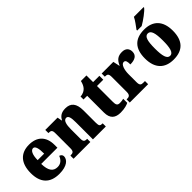

<svg xmlns="http://www.w3.org/2000/svg" viewBox="100 -1653 2549 2549"><g transform="rotate(-45 1374.5 -378.0)"><path d="M301 10C452 10 509 -55 509 -113C509 -138 491 -155 468 -162C447 -110 412 -71 348 -71C267 -71 225 -128 223 -255H527V-309C527 -467 437 -551 289 -551C130 -551 38 -454 38 -266C38 -91 123 10 301 10ZM347 -324H225C225 -425 254 -480 294 -480C331 -480 348 -424 347 -324Z M575 0H890V-59H886C845 -59 827 -69 827 -124V-303C827 -382 841 -454 889 -454C929 -454 939 -405 939 -320V0H1181V-59H1177C1135 -59 1122 -68 1122 -129V-359C1122 -493 1070 -551 970 -551C887 -551 851 -514 828 -470H823L811 -536H580V-477H584C625 -477 644 -468 644 -413V-127C644 -68 621 -59 579 -59H575Z M1452 10C1530 10 1582 -9 1604 -21V-97C1584 -91 1558 -88 1533 -88C1488 -88 1478 -112 1478 -167V-463H1596V-536H1478V-661H1374C1365 -619 1348 -586 1331 -567C1313 -546 1278 -520 1225 -519V-463H1294V-150C1294 -32 1355 10 1452 10Z M1630 0H1975V-59H1942C1907 -59 1885 -67 1885 -126V-278C1885 -356 1909 -438 1953 -438C1988 -438 1994 -407 1994 -352C2077 -352 2134 -380 2134 -452C2134 -507 2104 -549 2031 -549C1957 -549 1914 -518 1882 -442H1878L1858 -536H1639V-477H1643C1684 -477 1702 -468 1702 -409V-131C1702 -68 1677 -59 1635 -59H1630Z M2376 -619V-606H2460C2526 -643 2632 -721 2656 -756V-766H2474C2454 -721 2404 -658 2376 -619ZM2447 10C2620 10 2710 -83 2710 -271C2710 -459 2611 -551 2450 -551C2277 -551 2186 -459 2186 -271C2186 -83 2285 10 2447 10ZM2449 -59C2392 -59 2373 -133 2373 -271C2373 -410 2391 -480 2448 -480C2504 -480 2524 -410 2524 -271C2524 -133 2505 -59 2449 -59Z"/></g></svg>

Font: Noto Serif Tamil SemiCondensed Black
Style: Regular
Weight: 900
Width: 4
Designer: Indian Type Foundry, Tom Grace, and the Monotype Design Team
Foundry: Monotype Imaging Inc.
Version: Version 2.004